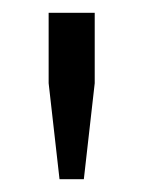

<svg xmlns="http://www.w3.org/2000/svg" viewBox="-20 -749 224 300"><path d="M73 -469 56 -619V-729H128V-619L111 -469Z"/></svg>

Font: Mona Sans
Style: Regular
Weight: 400
Designer: Deni Anggara
Foundry: GitHub
Version: Version 2.000;Glyphs 3.2.3 (3260)